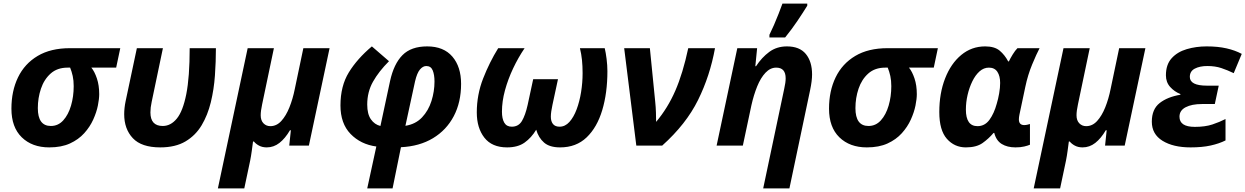

<svg xmlns="http://www.w3.org/2000/svg" viewBox="-20 -816 6979 1076"><path d="M256 10Q160 10 102 -46.5Q44 -103 44 -207Q44 -306 81 -382.5Q118 -459 191 -502.5Q264 -546 372 -546H654L631 -437H492Q510 -415 523 -376.5Q536 -338 536 -288Q536 -262 528.5 -224.5Q521 -187 502.5 -146Q484 -105 452 -69.5Q420 -34 372 -12Q324 10 256 10ZM265 -110Q306 -110 334.5 -141.5Q363 -173 378 -224Q393 -275 393 -333Q393 -365 387.5 -390Q382 -415 373 -437H359Q301 -437 264 -404Q227 -371 209.5 -319Q192 -267 192 -210Q192 -110 265 -110Z M878 10Q773 10 724.5 -41.5Q676 -93 676 -176Q676 -193 678 -211.5Q680 -230 684 -249L747 -546H893L830 -245Q823 -213 823 -186Q823 -110 892 -110Q937 -110 971 -151.5Q1005 -193 1024 -288.5Q1043 -384 1043 -546H1190Q1190 -471 1184.5 -393Q1179 -315 1161.5 -243Q1144 -171 1110 -114Q1076 -57 1019.5 -23.5Q963 10 878 10Z M1201 240 1368 -546H1515L1449 -231Q1441 -194 1441 -170Q1441 -141 1456.5 -125Q1472 -109 1495 -109Q1530 -109 1556.5 -138Q1583 -167 1602 -214.5Q1621 -262 1632 -317L1680 -546H1827L1711 0H1601L1610 -86H1605Q1578 -40 1546 -15Q1514 10 1475 10Q1450 10 1431.5 0Q1413 -10 1403 -23H1398Q1395 0 1391 29.5Q1387 59 1382 84L1349 240Z M2038 240 2089 5Q2001 -7 1944.5 -65.5Q1888 -124 1888 -225Q1888 -334 1935 -410.5Q1982 -487 2064 -556L2160 -473Q2103 -416 2070.5 -358.5Q2038 -301 2038 -230Q2038 -177 2058.5 -147.5Q2079 -118 2112 -110L2166 -362Q2187 -458 2235.5 -507Q2284 -556 2374 -556Q2466 -556 2515 -499Q2564 -442 2564 -346Q2564 -243 2523 -165Q2482 -87 2406.5 -41.5Q2331 4 2227 9L2180 240ZM2252 -111Q2309 -120 2345 -158Q2381 -196 2398 -250Q2415 -304 2415 -359Q2415 -397 2405 -421.5Q2395 -446 2369 -446Q2350 -446 2333.5 -426.5Q2317 -407 2306 -360Z M2822 10Q2737 10 2694.5 -44.5Q2652 -99 2652 -186Q2652 -285 2687.5 -376Q2723 -467 2772 -546H2920Q2884 -493 2855.5 -432.5Q2827 -372 2810 -310Q2793 -248 2793 -190Q2793 -151 2806 -128.5Q2819 -106 2848 -106Q2886 -106 2905 -138Q2924 -170 2937 -228L2968 -372H3107L3076 -228Q3072 -209 3069.5 -192.5Q3067 -176 3067 -162Q3067 -136 3079 -121Q3091 -106 3116 -106Q3147 -106 3171 -132.5Q3195 -159 3211.5 -203Q3228 -247 3236.5 -300Q3245 -353 3245 -406Q3245 -446 3241.5 -480Q3238 -514 3230 -546H3369Q3375 -521 3379.5 -485.5Q3384 -450 3384 -417Q3384 -295 3355 -198.5Q3326 -102 3267.5 -46Q3209 10 3119 10Q3060 10 3029 -17Q2998 -44 2985 -89Q2958 -44 2920 -17Q2882 10 2822 10Z M3546 0 3478 -546H3622L3652 -245Q3655 -217 3656 -186Q3657 -155 3657 -133Q3722 -210 3764.5 -307.5Q3807 -405 3837 -546H3987Q3959 -391 3892 -255.5Q3825 -120 3691 0Z M4257 240 4375 -319Q4383 -354 4383 -377Q4383 -437 4330 -437Q4297 -437 4270 -408.5Q4243 -380 4223.5 -332Q4204 -284 4191 -226L4143 0H3996L4112 -546H4223L4213 -445H4217Q4249 -494 4291 -525Q4333 -556 4390 -556Q4461 -556 4496 -513.5Q4531 -471 4531 -399Q4531 -363 4520 -311L4404 240ZM4292 -606V-621Q4304 -645 4317.5 -676Q4331 -707 4343.5 -739Q4356 -771 4365 -796H4504V-784Q4480 -745 4449 -699Q4418 -653 4380 -606Z M4838 10Q4742 10 4684 -46.5Q4626 -103 4626 -207Q4626 -306 4663 -382.5Q4700 -459 4773 -502.5Q4846 -546 4954 -546H5236L5213 -437H5074Q5092 -415 5105 -376.5Q5118 -338 5118 -288Q5118 -262 5110.5 -224.5Q5103 -187 5084.5 -146Q5066 -105 5034 -69.5Q5002 -34 4954 -12Q4906 10 4838 10ZM4847 -110Q4888 -110 4916.5 -141.5Q4945 -173 4960 -224Q4975 -275 4975 -333Q4975 -365 4969.5 -390Q4964 -415 4955 -437H4941Q4883 -437 4846 -404Q4809 -371 4791.5 -319Q4774 -267 4774 -210Q4774 -110 4847 -110Z M5393 10Q5329 10 5286.5 -38Q5244 -86 5244 -188Q5244 -293 5276.5 -376.5Q5309 -460 5367 -508Q5425 -556 5501 -556Q5554 -556 5582.5 -532Q5611 -508 5630 -472H5634Q5642 -489 5655.5 -511Q5669 -533 5682 -546H5806Q5789 -514 5764.5 -455Q5740 -396 5726 -329L5693 -173Q5690 -158 5690 -147Q5690 -115 5720 -115Q5728 -115 5737 -117Q5746 -119 5752 -121V-5Q5741 0 5720 5Q5699 10 5671 10Q5625 10 5594 -9Q5563 -28 5552 -71H5548Q5521 -39 5486.5 -14.5Q5452 10 5393 10ZM5458 -109Q5499 -109 5525 -144.5Q5551 -180 5566 -235Q5574 -261 5579.5 -293Q5585 -325 5585 -351Q5585 -390 5569.5 -413.5Q5554 -437 5522 -437Q5493 -437 5469.5 -416Q5446 -395 5429 -360Q5412 -325 5402.5 -284Q5393 -243 5393 -202Q5393 -109 5458 -109Z M5773 240 5940 -546H6087L6021 -231Q6013 -194 6013 -170Q6013 -141 6028.5 -125Q6044 -109 6067 -109Q6102 -109 6128.5 -138Q6155 -167 6174 -214.5Q6193 -262 6204 -317L6252 -546H6399L6283 0H6173L6182 -86H6177Q6150 -40 6118 -15Q6086 10 6047 10Q6022 10 6003.5 0Q5985 -10 5975 -23H5970Q5967 0 5963 29.5Q5959 59 5954 84L5921 240Z M6652 10Q6555 10 6495 -27Q6435 -64 6435 -134Q6435 -204 6479 -238.5Q6523 -273 6595 -285V-289Q6562 -302 6538 -328.5Q6514 -355 6514 -394Q6514 -454 6546 -489.5Q6578 -525 6630.5 -540.5Q6683 -556 6742 -556Q6805 -556 6853.5 -545Q6902 -534 6939 -514L6894 -406Q6859 -423 6824.5 -434.5Q6790 -446 6746 -446Q6704 -446 6676 -431.5Q6648 -417 6648 -385Q6648 -336 6744 -336H6810L6788 -233H6716Q6659 -233 6624.5 -215Q6590 -197 6590 -162Q6590 -105 6676 -105Q6734 -105 6774.5 -118.5Q6815 -132 6848 -149V-29Q6812 -11 6764.5 -0.5Q6717 10 6652 10Z"/></svg>

Font: Noto IKEA Latin
Style: Bold Italic
Weight: 700
Italic angle: -12°
Designer: Monotype Design Team
Foundry: Monotype Imaging Inc.
Version: Version 1.0